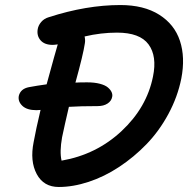

<svg xmlns="http://www.w3.org/2000/svg" viewBox="-20 -767 743 758"><path d="M211.9 -28.8Q152.3 -28.8 125 -79.8Q97.7 -130.9 112.8 -206.1Q122.1 -257.3 140.1 -333Q137.2 -333 131.8 -332.5Q126.5 -332 124 -332Q86.4 -332 68.4 -349.1Q50.3 -366.2 54.2 -388.2Q61 -416.5 94.2 -422.9Q125 -428.7 164.1 -434.1Q199.7 -564.5 208 -591.8Q194.3 -589.8 188 -589.8Q155.8 -589.8 140.1 -607.9Q124.5 -626 128.9 -651.9Q131.3 -667 142.8 -680.4Q154.3 -693.8 172.9 -699.2Q321.3 -747.1 455.1 -747.1Q547.9 -747.1 608.4 -709Q668.9 -670.9 690.4 -605.7Q711.9 -540.5 695.8 -457Q681.2 -384.3 644.8 -316.9Q608.4 -249.5 558.6 -198Q508.8 -146.5 450.2 -107.9Q391.6 -69.3 330.1 -49.1Q268.6 -28.8 211.9 -28.8ZM225.1 -225.1Q214.8 -167.5 223.1 -132.8Q360.8 -156.7 460.2 -249.8Q559.6 -342.8 584 -464.8Q600.6 -545.4 566.4 -591.8Q532.2 -638.2 441.9 -638.2Q378.4 -638.2 314 -623Q317.4 -608.4 314.9 -595.2Q308.6 -552.2 277.8 -440.9Q293 -441.9 324.2 -441.9Q353 -441.9 374.3 -436.3Q395.5 -430.7 406 -421.6Q416.5 -412.6 420.7 -403.1Q424.8 -393.6 422.9 -384.8Q419.9 -368.2 404.5 -358.2Q389.2 -348.1 365.2 -348.1Q296.9 -348.1 252 -345.2Q235.4 -274.4 225.1 -225.1Z"/></svg>

Font: Shantell Sans Bouncy
Style: Italic
Weight: 500
Italic angle: -11.31°
Designer: Stephen Nixon, Anya Danilova, Shantell Martin
Foundry: Arrow Type
Version: Version 1.006;[9816181b4]